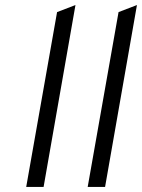

<svg xmlns="http://www.w3.org/2000/svg" viewBox="-20 -742 564 762"><path d="M84 0 206.5 -694 279.5 -722 153 0Z M328 0 450.5 -694 523.5 -722 397 0Z"/></svg>

Font: Overpass Light
Style: Italic
Weight: 300
Italic angle: -10°
Designer: Delve Withrington, Dave Bailey, Thomas Jockin
Foundry: Delve Fonts LLC
Version: Version 4.000; ttfautohint (v1.8.3)